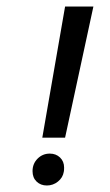

<svg xmlns="http://www.w3.org/2000/svg" viewBox="-20 -513 337 590"><path d="M180 -90H110L180 -493H267ZM80 13Q80 -10 95.5 -25.5Q111 -41 133 -41Q152 -41 164.5 -29Q177 -17 177 2Q177 11 176 15Q173 33 158 45Q143 57 124 57Q105 57 92.5 45Q80 33 80 13Z"/></svg>

Font: Cambay Devanagari
Style: Bold Italic
Weight: 700
Designer: Pooja Saxena
Foundry: Pooja Saxena
Version: Version 1.005;PS 001.005;hotconv 1.0.70;makeotf.lib2.5.58329